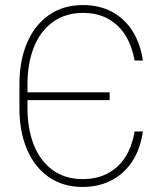

<svg xmlns="http://www.w3.org/2000/svg" viewBox="-20 -737 646 767"><path d="M57.6 -302.7V-401.4Q57.6 -493.2 87.6 -564.7Q117.7 -636.2 175 -676.5Q232.4 -716.8 311.5 -716.8Q377.4 -716.8 428 -689.5Q478.5 -662.1 509.8 -612.3Q541 -562.5 550.8 -495.1H517.6Q501.5 -586.4 448 -636Q394.5 -685.5 312.5 -685.5Q241.2 -685.5 190.9 -648.9Q140.6 -612.3 115.2 -547.9Q89.8 -483.4 89.8 -400.4V-368.2H418V-336.9H89.8V-304.7Q89.8 -222.2 115.2 -158Q140.6 -93.8 190.4 -57.6Q240.2 -21.5 310.5 -21.5Q394 -21.5 448.2 -70.8Q502.4 -120.1 517.6 -211.9H550.8Q541.5 -145 510 -95Q478.5 -44.9 427.2 -17.6Q376 9.8 309.6 9.8Q231 9.8 174.1 -30.3Q117.2 -70.3 87.4 -141.4Q57.6 -212.4 57.6 -302.7Z"/></svg>

Font: Pretendard JP Thin
Style: Regular
Weight: 100
Designer: Base glyphs from Inter by Rasmus Andersson; Hangeul glyphs from Noto Sans CJK(Source Han Sans) by Jang Soo-young and Kan
Foundry: Kil Hyung-jin
Version: Version 1.309